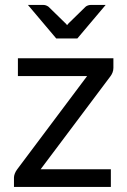

<svg xmlns="http://www.w3.org/2000/svg" viewBox="-20 -736 502 756"><path d="M426.5 -468.5Q426.5 -459 423 -450.2Q419.5 -441.5 414 -434.5L140 -69.5H416.5V0H35V-37Q35 -43.5 38.2 -52.2Q41.5 -61 47.5 -69L323 -436.5H50.5V-506.5H426.5ZM90 -716.5H151.5Q157.5 -716.5 163 -714Q168.5 -711.5 171.5 -709L235.5 -646.5Q241 -642 244 -637Q246.5 -639.5 248.2 -642Q250 -644.5 252.5 -646.5L316.5 -709Q319.5 -712 325.2 -714.2Q331 -716.5 336.5 -716.5H396L284.5 -584.5H201.5Z"/></svg>

Font: LatoCHI
Style: Regular
Weight: 400
Designer: Lukasz Dziedzic
Foundry: tyPoland Lukasz Dziedzic
Version: Version 1.104